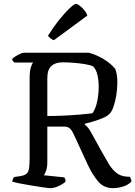

<svg xmlns="http://www.w3.org/2000/svg" viewBox="-20 -978 703 998"><path d="M242 0Q233 0 205.5 -4Q178 -8 144.5 -13.5Q111 -19 83 -24.5Q55 -30 44 -34Q44 -42 47.5 -48.5Q51 -55 54 -58L83 -62Q108 -66 118.5 -75.5Q129 -85 131.5 -105.5Q134 -126 134 -163V-571Q134 -608 140.5 -628.5Q147 -649 153 -653H55Q52 -655 48 -659.5Q44 -664 43 -671Q49 -678 61 -685.5Q73 -693 85.5 -698.5Q98 -704 104 -704H442Q482 -693 518.5 -671Q555 -649 579 -620Q590 -593 590 -550Q590 -517 584.5 -483Q579 -449 569.5 -422Q560 -395 546 -383Q532 -370 494.5 -356.5Q457 -343 421 -335V-330Q432 -321 439 -312.5Q446 -304 460 -278L508 -191Q528 -155 545.5 -126Q563 -97 585 -79.5Q607 -62 638 -60L655 -59Q657 -56 660 -49.5Q663 -43 663 -34Q644 -15 617 -7.5Q590 0 567 0Q519 0 489.5 -35.5Q460 -71 437 -120L366 -274Q356 -297 345 -308.5Q334 -320 314 -320H226V-135Q226 -110 220 -92Q214 -74 208 -67L314 -56Q316 -54 318.5 -48Q321 -42 321 -34Q307 -21 284 -10.5Q261 0 242 0ZM226 -375Q266 -375 310.5 -377Q355 -379 395 -382.5Q435 -386 460 -389Q477 -412 485 -450Q493 -488 493 -528Q493 -560 486.5 -588.5Q480 -617 464 -633Q449 -640 422 -644.5Q395 -649 364 -651.5Q333 -654 304 -654Q268 -654 247 -635Q226 -616 226 -572ZM260 -769Q251 -772 242.5 -779Q234 -786 229 -792Q261 -842 291.5 -879.5Q322 -917 344.5 -937.5Q367 -958 375 -958Q382 -958 394.5 -948.5Q407 -939 418.5 -925Q430 -911 434 -897Z"/></svg>

Font: Texturina 72pt Medium
Style: Regular
Weight: 500
Designer: Guillermo Torres Carreño
Foundry: Omnibus-Type
Version: Version 1.002; ttfautohint (v1.8.3)